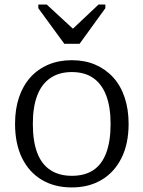

<svg xmlns="http://www.w3.org/2000/svg" viewBox="-20 -811 629 842"><path d="M262 -619H329L442 -775V-791H412L271 -658L327 -660L185 -791H148V-775ZM544 -268Q544 -181 513 -118.5Q482 -56 426 -22.5Q370 11 295 11Q219 11 163 -22.5Q107 -56 76.5 -118.5Q46 -181 46 -268Q46 -333 63.5 -384.5Q81 -436 113.5 -472Q146 -508 192 -527.5Q238 -547 295 -547Q352 -547 397.5 -527.5Q443 -508 476 -472Q509 -436 526.5 -384Q544 -332 544 -268ZM124 -268Q124 -192 143 -141.5Q162 -91 200.5 -65.5Q239 -40 295 -40Q352 -40 389.5 -65Q427 -90 446 -141Q465 -192 465 -268Q465 -341 446 -391.5Q427 -442 389.5 -468.5Q352 -495 295 -495Q239 -495 200.5 -468.5Q162 -442 143 -391.5Q124 -341 124 -268Z"/></svg>

Font: Roboto Serif SemiCondensed Light
Style: Regular
Weight: 300
Width: 4
Designer: Greg Gazdowicz
Foundry: Commercial Type
Version: Version 1.007